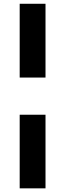

<svg xmlns="http://www.w3.org/2000/svg" viewBox="-20 -815 346 1024"><path d="M85 189.5V-203.1H222.7V189.5ZM85 -401.4V-794.9H222.7V-401.4Z"/></svg>

Font: GenEi M Gothic v2 Bold
Style: Regular
Weight: 700
Version: Version 2.0